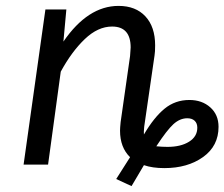

<svg xmlns="http://www.w3.org/2000/svg" viewBox="-20 -558 761 651"><path d="M721 -128Q721 -63 668.5 -25.5Q616 12 537 12Q497 12 468 2L426 73L374 49L421 -25Q387 -58 387 -115Q387 -124 389 -144L421 -368Q423 -390 423 -397Q423 -468 360 -468Q312 -468 267.5 -425.5Q223 -383 186 -315L143 0H60L134 -526H205L195 -417Q278 -538 382 -538Q440 -538 473 -502.5Q506 -467 506 -404Q506 -382 504 -370L469 -129Q467 -108 468 -102Q502 -160 538 -189.5Q574 -219 622 -219Q665 -219 693 -194Q721 -169 721 -128ZM649 -125Q649 -140 640 -148.5Q631 -157 615 -157Q590 -157 568 -137Q546 -117 510 -62Q530 -60 548 -60Q593 -60 621 -77.5Q649 -95 649 -125Z"/></svg>

Font: Fira Sans Book
Style: Italic
Weight: 350
Italic angle: -8°
Designer: bBox Type GmbH & Carrois Corporate GbR & Edenspiekermann AG
Foundry: bBox Type GmbH & Carrois Corporate GbR & Edenspiekermann AG
Version: Version 4.301